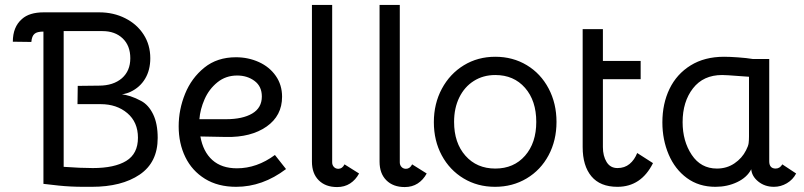

<svg xmlns="http://www.w3.org/2000/svg" viewBox="-20 -747 3257 778"><path d="M120 -610Q109 -601 107 -577L32 -578Q32 -638 69 -670Q99 -697 157 -697H382Q440 -697 487.5 -673Q535 -649 562 -607Q589 -565 589 -511Q589 -463 568 -428Q547 -393 509 -375Q497 -369 474 -364Q487 -364 508.5 -357Q530 -350 552 -338Q582 -322 600.5 -284Q619 -246 619 -188Q619 -89 546 -39.5Q473 10 352 10H319Q266 10 218 5L156 -2V-619Q130 -619 120 -610ZM539 -189Q539 -252 496 -288.5Q453 -325 388 -325H294L295 -399L381 -400Q439 -400 474 -430Q508 -460 508 -511Q508 -562 477 -591.5Q446 -621 395 -621H238V-71Q307 -66 356 -66Q444 -66 491.5 -95Q539 -124 539 -189Z M704 -235Q704 -303 730 -367Q756 -431 808 -473Q860 -515 936 -515Q986 -515 1029 -495.5Q1072 -476 1097.5 -439.5Q1123 -403 1123 -355Q1123 -278 1060 -234Q997 -190 896 -192L792 -194Q803 -132 840.5 -98.5Q878 -65 940 -65Q1021 -65 1094 -119L1139 -62Q1044 10 937 10Q863 10 810.5 -22.5Q758 -55 731 -110.5Q704 -166 704 -235ZM1041 -356Q1041 -397 1011.5 -419Q982 -441 941 -441Q895 -441 861 -413.5Q827 -386 809 -345Q791 -304 788 -264H896Q963 -264 1002 -287Q1041 -310 1041 -356Z M1351 -63Q1367 -63 1376 -81L1435 -44Q1421 -18 1398.5 -3.5Q1376 11 1346 11Q1299 11 1271.5 -16.5Q1244 -44 1244 -92V-727H1326V-89Q1326 -78 1333 -70.5Q1340 -63 1351 -63Z M1625 -63Q1641 -63 1650 -81L1709 -44Q1695 -18 1672.5 -3.5Q1650 11 1620 11Q1573 11 1545.5 -16.5Q1518 -44 1518 -92V-727H1600V-89Q1600 -78 1607 -70.5Q1614 -63 1625 -63Z M1738 -252Q1738 -327 1770.5 -387.5Q1803 -448 1859.5 -482.5Q1916 -517 1987 -517Q2058 -517 2114.5 -483Q2171 -449 2203 -388.5Q2235 -328 2235 -253Q2235 -178 2203 -118Q2171 -58 2114 -24Q2057 10 1986 10Q1915 10 1858.5 -24Q1802 -58 1770 -117.5Q1738 -177 1738 -252ZM2153 -253Q2153 -339 2107.5 -391Q2062 -443 1987 -443Q1938 -443 1900 -419Q1862 -395 1841 -352Q1820 -309 1820 -253Q1820 -168 1866 -116Q1912 -64 1987 -64Q2062 -64 2107.5 -116Q2153 -168 2153 -253Z M2341 -151V-629H2423V-500H2576V-426H2423V-151Q2423 -115 2438 -90.5Q2453 -66 2482 -66Q2511 -66 2531 -82.5Q2551 -99 2562 -127L2626 -86Q2578 10 2482 10Q2412 10 2376.5 -32.5Q2341 -75 2341 -151Z M2664 -251Q2664 -327 2693 -387Q2722 -447 2778.5 -482Q2835 -517 2914 -517Q2937 -517 2971.5 -514.5Q3006 -512 3030 -508H3097V-93Q3097 -79 3103.5 -71.5Q3110 -64 3123 -64Q3140 -64 3150 -81L3206 -44Q3193 -19 3168.5 -4.5Q3144 10 3116 10Q3079 10 3052.5 -11.5Q3026 -33 3024 -62V-61Q3007 -28 2967 -9Q2927 10 2879 10Q2812 10 2763.5 -25.5Q2715 -61 2689.5 -121Q2664 -181 2664 -251ZM3003 -138Q3012 -155 3013.5 -167Q3015 -179 3015 -194V-436L2973 -439Q2923 -443 2906 -443Q2830 -443 2788 -389Q2746 -335 2746 -252Q2746 -175 2783 -119.5Q2820 -64 2885 -64Q2925 -64 2956 -85Q2987 -106 3003 -138Z"/></svg>

Font: Bellota
Style: Bold
Weight: 700
Designer: Kemie Guaida
Foundry: Kemie Guaida
Version: Version 4.001